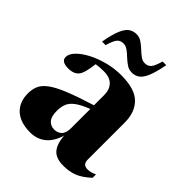

<svg xmlns="http://www.w3.org/2000/svg" viewBox="-207 -849 983 983"><g transform="rotate(45 284.0 -358.0)"><path d="M568.5 -49.5Q529.5 -13.5 495.8 -0.2Q462 13 419 13Q366 13 341.8 -13.8Q317.5 -40.5 312.5 -98.5Q295.5 -42.5 261 -15Q226.5 12.5 178.5 12.5Q106 12.5 67.2 -23.2Q28.5 -59 28.5 -120.5Q28.5 -150.5 38.5 -174.5Q48.5 -198.5 77.5 -220.5Q106.5 -242.5 162.5 -265.5Q218.5 -288.5 311 -317V-390.5Q311 -430.5 289.2 -453.2Q267.5 -476 223.5 -476Q191.5 -476 168.5 -472Q163.5 -433.5 158 -413.2Q152.5 -393 144.5 -382Q126.5 -357 84.5 -357Q33.5 -357 33.5 -389.5Q33.5 -412 56.2 -435.8Q79 -459.5 117.5 -479.8Q156 -500 203.5 -512.5Q251 -525 300 -525Q401 -525 443 -482.2Q485 -439.5 485 -366.5V-97.5Q485 -61.5 519 -61.5Q543.5 -61.5 568.5 -74.5ZM196.5 -162Q196.5 -121 212.8 -103Q229 -85 255 -85Q280 -85 295.5 -101Q311 -117 311 -153V-290.5Q262.5 -271.5 238 -253Q213.5 -234.5 205 -212.8Q196.5 -191 196.5 -162ZM427.5 -724Q415.5 -660.5 401.2 -628Q387 -595.5 369.2 -583.8Q351.5 -572 329 -572Q308.5 -572 291.2 -583.5Q274 -595 258.2 -610Q242.5 -625 226.8 -636.5Q211 -648 194.5 -648Q172.5 -648 160 -633.8Q147.5 -619.5 135.5 -577H109.5Q121 -640.5 135.2 -673Q149.5 -705.5 167.5 -717.2Q185.5 -729 208.5 -729Q228.5 -729 245.8 -717.5Q263 -706 278.8 -691Q294.5 -676 310 -664.5Q325.5 -653 342.5 -653Q364 -653 376.5 -667.2Q389 -681.5 401 -724Z"/></g></svg>

Font: Newsreader 72pt
Style: Bold
Weight: 700
Designer: Hugues Gentile
Foundry: Production Type
Version: Version 1.003; ttfautohint (v1.8.3)